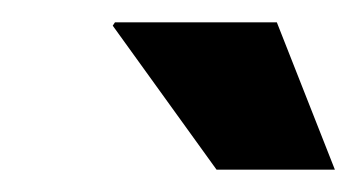

<svg xmlns="http://www.w3.org/2000/svg" viewBox="-20 -744 320 172"><path d="M174 -592 81 -721 83 -724H228L280 -592Z"/></svg>

Font: Archivo SemiCondensed ExtraBold
Style: Italic
Weight: 800
Width: 4
Italic angle: -10°
Designer: Hector Gatti
Foundry: Omnibus-Type
Version: Version 2.001